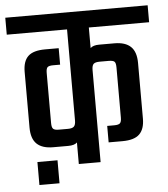

<svg xmlns="http://www.w3.org/2000/svg" viewBox="-71 -672 690 790"><g transform="rotate(-5 274.0 -277.0)"><path d="M188 -482V-414H159Q142 -414 136 -408.5Q130 -403 130 -385V-178Q130 -160 136 -154Q142 -148 159 -148H197Q215 -148 222 -155Q229 -162 229 -180V-556H-20V-626H568V-556H319V-471Q330 -482 355 -482H418Q463 -482 485.5 -460.5Q508 -439 508 -393V-163Q508 -120 486.5 -99Q465 -78 416 -78H359V-146H388Q406 -146 412 -152Q418 -158 418 -175V-382Q418 -401 412 -406.5Q406 -412 388 -412H351Q333 -412 326 -405.5Q319 -399 319 -380V0H229V-89Q218 -78 192 -78H130Q85 -78 62.5 -99.5Q40 -121 40 -167V-397Q40 -441 61.5 -461.5Q83 -482 132 -482ZM60 -23H143V72H60Z"/></g></svg>

Font: Teko Light
Style: Regular
Weight: 400
Version: Version 2.000;gftools[0.9.28.dev9+g7d2139d.d20230707]